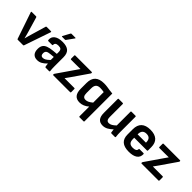

<svg xmlns="http://www.w3.org/2000/svg" viewBox="178 -1857 3195 3195"><g transform="rotate(45 1775.5 -259.0)"><path d="M194 0Q184 0 181 -9L21 -479Q17 -492 30 -492H132Q142 -492 146 -482L219 -234Q229 -200 238 -166.5Q247 -133 255 -99H257Q266 -133 275.5 -166.5Q285 -200 295 -234L368 -482Q371 -492 382 -492H483Q496 -492 493 -479L332 -9Q329 0 318 0Z M658 12Q598 12 566 -23.5Q534 -59 534 -127Q534 -179 554 -211.5Q574 -244 619.5 -262Q665 -280 741 -287L819 -294V-334Q819 -377 802 -394Q785 -411 743 -411Q667 -411 669 -356Q669 -344 658 -344H568Q556 -344 555 -362Q549 -428 600.5 -466Q652 -504 748 -504Q846 -504 891.5 -462.5Q937 -421 937 -332V-124Q937 -91 938.5 -63.5Q940 -36 943 -13Q945 0 932 0H849Q839 0 836 -13Q834 -21 831.5 -39Q829 -57 828 -76Q786 -33 746.5 -10.5Q707 12 658 12ZM649 -139Q649 -81 698 -81Q725 -81 752.5 -96.5Q780 -112 819 -151V-222L751 -216Q693 -211 671 -194.5Q649 -178 649 -139ZM680 -557Q667 -557 673 -569L741 -694Q746 -703 756 -703H846Q852 -703 853.5 -698.5Q855 -694 851 -690L761 -564Q757 -557 748 -557Z M1030 0Q1019 0 1019 -11V-14Q1019 -23 1023 -29L1214 -306Q1229 -327 1244 -349.5Q1259 -372 1274 -392V-394Q1247 -394 1221 -393.5Q1195 -393 1168 -393H1055Q1043 -393 1043 -405V-480Q1043 -492 1055 -492H1441Q1453 -492 1453 -481V-478Q1453 -469 1445 -458L1263 -194Q1247 -171 1230 -147.5Q1213 -124 1196 -100V-99Q1224 -99 1247.5 -99Q1271 -99 1297 -99H1426Q1438 -99 1438 -87V-12Q1438 0 1426 0Z M1832 185Q1820 185 1820 173V-55Q1743 12 1656 12Q1510 12 1510 -166V-301Q1510 -504 1722 -504Q1763 -504 1797 -499Q1831 -494 1864.5 -488.5Q1898 -483 1938 -480V173Q1938 185 1927 185ZM1628 -185Q1628 -135 1644.5 -112.5Q1661 -90 1697 -90Q1726 -90 1754 -103.5Q1782 -117 1820 -148V-396Q1799 -400 1775.5 -402.5Q1752 -405 1731 -405Q1678 -405 1653 -377.5Q1628 -350 1628 -291Z M2200 12Q2066 12 2066 -153V-480Q2066 -492 2077 -492H2172Q2184 -492 2184 -480V-172Q2184 -90 2244 -90Q2273 -90 2302 -106.5Q2331 -123 2366 -157V-480Q2366 -492 2378 -492H2473Q2484 -492 2484 -480V-125Q2484 -96 2485.5 -67.5Q2487 -39 2491 -12Q2492 0 2479 0H2398Q2386 0 2384 -11Q2378 -42 2376 -75Q2336 -36 2293 -12Q2250 12 2200 12Z M2815 12Q2599 12 2599 -177V-301Q2599 -401 2653 -452.5Q2707 -504 2814 -504Q2919 -504 2973.5 -454.5Q3028 -405 3028 -308V-230Q3028 -218 3016 -218H2716V-188Q2716 -133 2739.5 -107.5Q2763 -82 2816 -82Q2857 -82 2879.5 -95Q2902 -108 2902 -134Q2902 -146 2914 -146H3006Q3017 -146 3018 -135Q3021 -63 2968.5 -25.5Q2916 12 2815 12ZM2716 -298H2912V-303Q2912 -358 2888 -384Q2864 -410 2815 -410Q2716 -410 2716 -302Z M3108 0Q3097 0 3097 -11V-14Q3097 -23 3101 -29L3292 -306Q3307 -327 3322 -349.5Q3337 -372 3352 -392V-394Q3325 -394 3299 -393.5Q3273 -393 3246 -393H3133Q3121 -393 3121 -405V-480Q3121 -492 3133 -492H3519Q3531 -492 3531 -481V-478Q3531 -469 3523 -458L3341 -194Q3325 -171 3308 -147.5Q3291 -124 3274 -100V-99Q3302 -99 3325.5 -99Q3349 -99 3375 -99H3504Q3516 -99 3516 -87V-12Q3516 0 3504 0Z"/></g></svg>

Font: Sofia Sans
Style: Bold
Weight: 700
Designer: Botio Nikoltchev, Ani Petrova
Foundry: lettersoup
Version: Version 4.100; ttfautohint (v1.8.4.7-5d5b)